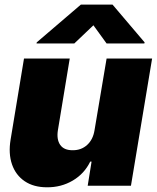

<svg xmlns="http://www.w3.org/2000/svg" viewBox="-20 -797 673 824"><path d="M385.7 -238.3 437.5 -545.9H632.8L542 0H356.4L373 -103.5H367.2Q342.3 -51.8 292.5 -22.2Q242.7 7.3 181.6 6.8Q124.5 6.8 85.9 -19.3Q47.4 -45.4 31.5 -91.6Q15.6 -137.7 25.4 -197.3L83 -545.9H279.3L228.5 -238.3Q222.2 -198.2 238.5 -175Q254.9 -151.9 292 -152.3Q328.6 -151.9 354 -175Q379.4 -198.2 385.7 -238.3ZM437.5 -610.4 380.9 -688.5 298.8 -610.4H136.7L137.7 -615.2L327.1 -777.3H462.9L600.6 -615.2L599.6 -610.4Z"/></svg>

Font: Inter Tight Black
Style: Italic
Weight: 900
Italic angle: -9.39999°
Designer: Rasmus Andersson
Foundry: rsms
Version: Version 3.004; ttfautohint (v1.8.4.7-5d5b)